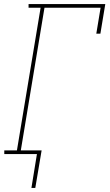

<svg xmlns="http://www.w3.org/2000/svg" viewBox="-20 -755 540 941"><path d="M134 166 161 0H1V-18H63L179 -717H120V-735H496L472 -590H452L473 -717H198L82 -18H184L153 166Z"/></svg>

Font: Iosevka Curly Slab ThObl
Style: Regular
Weight: 100
Italic angle: -9°
Monospace: yes
Designer: Belleve Invis
Foundry: Belleve Invis
Version: Version 11.0.0; ttfautohint (v1.8.3)